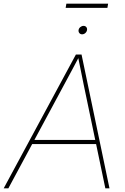

<svg xmlns="http://www.w3.org/2000/svg" viewBox="-44 -1024 679 1044"><path d="M-23.9 0 368.7 -727.5H399.4L551.3 0H528.8L411.1 -563.5Q403.3 -602.5 395.3 -641.6Q387.2 -680.7 379.4 -719.7H388.2Q367.2 -680.7 346.7 -641.6Q326.2 -602.5 304.7 -563.5L1.5 0ZM123 -240.7 127 -263.2H487.3L483.4 -240.7ZM402.3 -837.4Q393.1 -837.4 387.5 -844.2Q381.8 -851.1 383.3 -860.8Q384.8 -870.1 392.8 -876.7Q400.9 -883.3 410.2 -883.3Q419.9 -883.3 425.3 -876.7Q430.7 -870.1 429.2 -860.8Q427.7 -851.1 419.9 -844.2Q412.1 -837.4 402.3 -837.4ZM543.9 -1003.9 540 -981.4H313L316.9 -1003.9Z"/></svg>

Font: Inter 24pt Thin
Style: Italic
Weight: 250
Italic angle: -9.3988°
Version: Version 4.001;git-66647c0bb